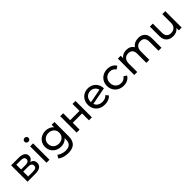

<svg xmlns="http://www.w3.org/2000/svg" viewBox="391 -2474 4391 4391"><g transform="rotate(-45 2586.5 -278.5)"><path d="M557 -146C557 -214.7 522.7 -257.7 454 -275C480.7 -285.7 501.5 -301.2 516.5 -321.5C531.5 -341.8 539 -366 539 -394C539 -437.3 521.3 -470.8 486 -494.5C450.7 -518.2 401.7 -530 339 -530H93V0H348C417.3 0 469.5 -12.7 504.5 -38C539.5 -63.3 557 -99.3 557 -146ZM187 -302V-456H331C405.7 -456 443 -430.7 443 -380C443 -354.7 433.5 -335.3 414.5 -322C395.5 -308.7 367.7 -302 331 -302ZM431 -93C411 -80.3 381 -74 341 -74H187V-233H347C386.3 -233 415.2 -226.3 433.5 -213C451.8 -199.7 461 -179.3 461 -152C461 -125.3 451 -105.7 431 -93Z M707 -530V0H803V-530ZM708.5 -650C720.8 -638 736.3 -632 755 -632C773.7 -632 789.2 -638.2 801.5 -650.5C813.8 -662.8 820 -678 820 -696C820 -713.3 813.8 -727.8 801.5 -739.5C789.2 -751.2 773.7 -757 755 -757C736.3 -757 720.8 -750.8 708.5 -738.5C696.2 -726.2 690 -711.3 690 -694C690 -676.7 696.2 -662 708.5 -650Z M1494 -530H1403V-448C1381 -476.7 1352.8 -498.3 1318.5 -513C1284.2 -527.7 1247 -535 1207 -535C1156.3 -535 1110.5 -524.3 1069.5 -503C1028.5 -481.7 996.3 -451.5 973 -412.5C949.7 -373.5 938 -329 938 -279C938 -229 949.7 -184.5 973 -145.5C996.3 -106.5 1028.5 -76.2 1069.5 -54.5C1110.5 -32.8 1156.3 -22 1207 -22C1245.7 -22 1281.5 -28.8 1314.5 -42.5C1347.5 -56.2 1375.3 -76.7 1398 -104V-62C1398 -2 1383.2 42.7 1353.5 72C1323.8 101.3 1278 116 1216 116C1177.3 116 1139.8 109.8 1103.5 97.5C1067.2 85.2 1036.7 68.3 1012 47L966 121C994 146.3 1030.7 165.8 1076 179.5C1121.3 193.2 1169 200 1219 200C1310.3 200 1379 177.8 1425 133.5C1471 89.2 1494 20.7 1494 -72ZM1311.5 -128C1283.8 -113.3 1252.7 -106 1218 -106C1182.7 -106 1151.2 -113.3 1123.5 -128C1095.8 -142.7 1074.2 -163.2 1058.5 -189.5C1042.8 -215.8 1035 -245.7 1035 -279C1035 -330.3 1052 -371.8 1086 -403.5C1120 -435.2 1164 -451 1218 -451C1271.3 -451 1315 -435.2 1349 -403.5C1383 -371.8 1400 -330.3 1400 -279C1400 -245.7 1392.2 -215.8 1376.5 -189.5C1360.8 -163.2 1339.2 -142.7 1311.5 -128Z M1681 -530V0H1777V-222H2079V0H2175V-530H2079V-305H1777V-530Z M2752 -142C2713.3 -99.3 2662.3 -78 2599 -78C2554.3 -78 2516.2 -88 2484.5 -108C2452.8 -128 2430.3 -156.3 2417 -193L2838 -275C2837.3 -326.3 2825.3 -371.7 2802 -411C2778.7 -450.3 2747.3 -480.8 2708 -502.5C2668.7 -524.2 2625 -535 2577 -535C2526.3 -535 2480.8 -523.5 2440.5 -500.5C2400.2 -477.5 2368.5 -445.3 2345.5 -404C2322.5 -362.7 2311 -316.3 2311 -265C2311 -213 2322.8 -166.3 2346.5 -125C2370.2 -83.7 2403.7 -51.5 2447 -28.5C2490.3 -5.5 2540 6 2596 6C2640 6 2679.8 -1.3 2715.5 -16C2751.2 -30.7 2780.7 -52 2804 -80ZM2487.5 -431C2513.8 -446.3 2543.7 -454 2577 -454C2619 -454 2655 -442 2685 -418C2715 -394 2734.3 -362.7 2743 -324L2404 -260V-270C2404 -306.7 2411.3 -338.8 2426 -366.5C2440.7 -394.2 2461.2 -415.7 2487.5 -431Z M3060.5 -29C3102.8 -5.7 3151 6 3205 6C3253 6 3295.8 -3.8 3333.5 -23.5C3371.2 -43.2 3400.3 -71.3 3421 -108L3348 -154C3331.3 -128.7 3310.7 -109.7 3286 -97C3261.3 -84.3 3234 -78 3204 -78C3169.3 -78 3138.2 -85.7 3110.5 -101C3082.8 -116.3 3061.2 -138.2 3045.5 -166.5C3029.8 -194.8 3022 -227.7 3022 -265C3022 -301.7 3029.8 -334.2 3045.5 -362.5C3061.2 -390.8 3082.8 -412.7 3110.5 -428C3138.2 -443.3 3169.3 -451 3204 -451C3234 -451 3261.3 -444.7 3286 -432C3310.7 -419.3 3331.3 -400.3 3348 -375L3421 -422C3400.3 -458.7 3371.2 -486.7 3333.5 -506C3295.8 -525.3 3253 -535 3205 -535C3151 -535 3102.8 -523.5 3060.5 -500.5C3018.2 -477.5 2985 -445.5 2961 -404.5C2937 -363.5 2925 -317 2925 -265C2925 -213 2937 -166.5 2961 -125.5C2985 -84.5 3018.2 -52.3 3060.5 -29Z M4366.5 -477C4327.5 -515.7 4274.7 -535 4208 -535C4163.3 -535 4123.2 -526.3 4087.5 -509C4051.8 -491.7 4024 -467.7 4004 -437C3986.7 -469 3962 -493.3 3930 -510C3898 -526.7 3861.3 -535 3820 -535C3780 -535 3744.3 -527.8 3713 -513.5C3681.7 -499.2 3656.3 -478.3 3637 -451V-530H3545V0H3641V-273C3641 -329.7 3655.3 -373.2 3684 -403.5C3712.7 -433.8 3751.3 -449 3800 -449C3844 -449 3877.8 -436 3901.5 -410C3925.2 -384 3937 -345.3 3937 -294V0H4033V-273C4033 -329.7 4047.3 -373.2 4076 -403.5C4104.7 -433.8 4143.3 -449 4192 -449C4236 -449 4269.8 -436 4293.5 -410C4317.2 -384 4329 -345.3 4329 -294V0H4425V-305C4425 -381 4405.5 -438.3 4366.5 -477Z M5079 -530H4983V-256C4983 -200 4968.3 -156.7 4939 -126C4909.7 -95.3 4869.7 -80 4819 -80C4773 -80 4737.7 -93.2 4713 -119.5C4688.3 -145.8 4676 -184.7 4676 -236V-530H4580V-225C4580 -149 4600.3 -91.5 4641 -52.5C4681.7 -13.5 4737.3 6 4808 6C4845.3 6 4879.7 -1.3 4911 -16C4942.3 -30.7 4967.7 -51.3 4987 -78V0H5079Z"/></g></svg>

Font: ICO Headline
Style: Regular
Weight: 500
Designer: Julieta Ulanovsky
Foundry: Julieta Ulanovsky
Version: Version 7.200